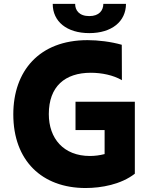

<svg xmlns="http://www.w3.org/2000/svg" viewBox="-20 -940 751 970"><path d="M431.1 -772.7C544.7 -772.7 616.1 -831.3 616.5 -920.5H502.1C501.8 -888.1 481.9 -858.7 431.1 -858.7C378.9 -858.7 359.4 -889.2 359.7 -920.5H246.4C246.1 -831.3 317.5 -772.7 431.1 -772.7ZM361.5 -426.1V-283H508.5V-161.6C483.7 -155.2 458.8 -152 434.3 -152C301.1 -152 226.6 -240.4 226.6 -363.6C226.6 -503.2 308.2 -572.4 438.9 -572.4C493.3 -572.4 552.9 -560.4 595.9 -534.8L595.2 -713.8C540.5 -729.4 475.9 -737.2 422.2 -737.2C177.6 -737.2 47.2 -580.6 47.2 -362.2C47.2 -128.6 191.8 9.9 412.3 9.9C492.2 9.9 592 -8.2 661.2 -62.5V-426.1Z"/></svg>

Font: TID UI Extra Bold
Style: Regular
Weight: 800
Designer: The TID Project Authors
Foundry: Bakken & Bæck
Version: Version 1.001;hotconv 1.0.109;makeotfexe 2.5.65596